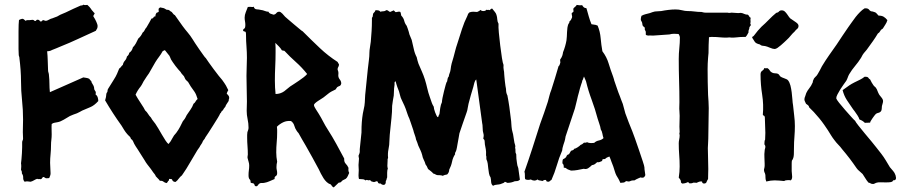

<svg xmlns="http://www.w3.org/2000/svg" viewBox="-20 -775 3870 825"><path d="M380.9 -705.1Q388.7 -693.4 394 -681.2Q399.4 -668.9 399.4 -664.1Q399.4 -657.2 397.5 -652.8Q395.5 -648.4 391.6 -642.6Q354.5 -626 316.9 -608.4Q279.3 -590.8 240.2 -575.2Q230.5 -571.3 221.7 -567.4Q212.9 -563.5 202.1 -559.6Q200.2 -557.6 193.8 -556.2Q187.5 -554.7 182.6 -554.7Q184.6 -535.2 185.1 -514.6Q185.5 -494.1 186.5 -473.6Q186.5 -467.8 188.5 -462.4Q190.4 -457 190.4 -451.2Q192.4 -432.6 192.4 -415Q192.4 -397.5 194.3 -378.9Q230.5 -394.5 266.1 -410.6Q301.8 -426.8 337.9 -442.4Q343.8 -441.4 350.6 -440.4Q357.4 -439.5 363.3 -436.5Q365.2 -434.6 367.2 -431.6Q369.1 -428.7 372.1 -426.8Q372.1 -421.9 378.4 -412.6Q384.8 -403.3 384.8 -392.6Q384.8 -390.6 387.7 -386.2Q390.6 -381.8 391.6 -379.9Q391.6 -370.1 390.6 -369.1Q397.5 -364.3 399.9 -356.4Q402.3 -348.6 402.3 -340.8Q384.8 -321.3 367.7 -314.5Q350.6 -307.6 333 -299.8Q328.1 -296.9 322.3 -293.9Q316.4 -291 310.5 -288.1Q302.7 -285.2 295.4 -282.7Q288.1 -280.3 280.3 -276.4Q268.6 -269.5 253.9 -260.7Q239.3 -252 227.5 -250Q219.7 -248 214.4 -247.6Q209 -247.1 202.1 -242.2Q201.2 -230.5 201.7 -219.2Q202.1 -208 202.1 -197.3Q202.1 -185.5 200.7 -174.3Q199.2 -163.1 199.2 -151.4Q199.2 -131.8 197.3 -112.8Q195.3 -93.8 195.3 -75.2Q195.3 -63.5 196.3 -52.2Q197.3 -41 197.3 -30.3Q197.3 -24.4 195.3 -19.5Q193.4 -14.6 191.4 -9.8Q177.7 -7.8 174.8 -10.3Q171.9 -12.7 168 -14.6Q163.1 -14.6 161.6 -10.7Q160.2 -6.8 155.3 -4.9Q151.4 -5.9 147 -5.4Q142.6 -4.9 139.6 -6.8Q131.8 -3.9 125.5 0Q119.1 3.9 111.3 5.9Q96.7 3.9 93.3 4.4Q89.8 4.9 85.9 5.9Q79.1 -1 79.6 -11.2Q80.1 -21.5 74.2 -29.3Q74.2 -39.1 72.3 -41.5Q70.3 -43.9 70.3 -45.9Q70.3 -48.8 70.8 -52.2Q71.3 -55.7 71.3 -59.6Q71.3 -68.4 70.3 -73.2Q71.3 -79.1 72.3 -91.3Q73.2 -103.5 74.2 -116.7Q75.2 -129.9 75.2 -142.6Q75.2 -155.3 75.2 -163.1Q75.2 -168 77.1 -171.4Q79.1 -174.8 79.1 -179.7Q79.1 -187.5 78.6 -193.8Q78.1 -200.2 78.1 -207Q78.1 -220.7 78.6 -234.4Q79.1 -248 79.1 -261.7Q79.1 -303.7 74.7 -344.2Q70.3 -384.8 70.3 -425.8Q70.3 -448.2 68.4 -475.1Q66.4 -502 63.5 -524.4Q63.5 -529.3 62 -532.7Q60.5 -536.1 60.5 -540Q59.6 -551.8 59.6 -564Q59.6 -576.2 59.6 -588.9Q59.6 -596.7 59.6 -610.8Q59.6 -625 59.6 -640.1Q59.6 -655.3 60.1 -668.9Q60.5 -682.6 61.5 -688.5Q61.5 -689.5 67.4 -691.9Q73.2 -694.3 75.2 -694.3Q80.1 -694.3 83 -691.4Q85.9 -688.5 89.8 -685.5Q93.8 -688.5 98.1 -688.5Q102.5 -688.5 107.4 -688.5Q122.1 -691.4 125.5 -688Q128.9 -684.6 130.9 -684.6Q133.8 -684.6 135.7 -687.5Q137.7 -690.4 140.6 -690.4Q148.4 -690.4 149.9 -686.5Q151.4 -682.6 155.3 -682.6Q159.2 -682.6 161.1 -685.5Q163.1 -688.5 165 -688.5Q168 -688.5 170.9 -687Q173.8 -685.5 176.8 -685.5Q181.6 -685.5 187.5 -689Q193.4 -692.4 198.2 -694.3Q206.1 -696.3 212.4 -699.2Q218.8 -702.1 225.6 -704.1Q240.2 -712.9 247.6 -715.3Q254.9 -717.8 262.7 -721.7Q279.3 -729.5 294.4 -736.8Q309.6 -744.1 326.2 -751Q335 -751 337.9 -754.9Q344.7 -752 355.5 -753.9Q367.2 -743.2 370.6 -737.3Q374 -731.4 378.9 -726.6Q384.8 -718.8 386.7 -718.8Q386.7 -715.8 383.8 -711.9Q380.9 -708 380.9 -705.1Z M960.9 -387.7Q959 -383.8 957 -380.4Q955.1 -377 954.1 -373Q958 -369.1 961.4 -364.7Q964.8 -360.4 964.8 -355.5Q964.8 -351.6 963.4 -348.1Q961.9 -344.7 962.9 -341.8Q959 -335 954.6 -329.1Q950.2 -323.2 948.2 -316.4Q944.3 -312.5 941.9 -308.6Q939.5 -304.7 937.5 -300.8Q932.6 -298.8 931.2 -294.4Q929.7 -290 925.8 -287.1Q924.8 -283.2 916 -268.6Q907.2 -253.9 896.5 -237.3Q885.7 -220.7 876 -205.1Q866.2 -189.5 862.3 -184.6Q860.4 -179.7 857.9 -176.8Q855.5 -173.8 852.5 -169.9Q850.6 -167 849.6 -163.6Q848.6 -160.2 846.7 -158.2Q844.7 -154.3 842.3 -151.4Q839.8 -148.4 837.9 -143.6Q828.1 -130.9 818.4 -113.3Q808.6 -95.7 799.8 -82Q794.9 -74.2 790.5 -66.4Q786.1 -58.6 781.2 -50.8Q776.4 -43 771.5 -36.1Q766.6 -29.3 761.7 -21.5Q753.9 -15.6 748 -7.3Q742.2 1 734.4 6.8Q721.7 6.8 718.8 -4.9Q706.1 -7.8 706.1 -4.9Q706.1 -2 706.1 0Q702.1 2 700.7 5.9Q699.2 9.8 695.3 11.7Q687.5 9.8 682.1 5.4Q676.8 1 667 2Q663.1 -3.9 658.2 -8.3Q653.3 -12.7 649.4 -17.6Q647.5 -23.4 644 -27.3Q640.6 -31.2 637.7 -35.2Q634.8 -40 631.8 -43.9Q628.9 -47.9 626 -51.8Q619.1 -60.5 612.8 -68.8Q606.4 -77.1 601.6 -85.9Q593.8 -97.7 586.4 -109.9Q579.1 -122.1 571.3 -133.8Q567.4 -139.6 563.5 -145.5Q559.6 -151.4 556.6 -157.2Q554.7 -162.1 551.3 -168.9Q547.9 -175.8 543 -177.7Q541 -185.5 536.1 -189.5Q531.2 -193.4 526.4 -199.2Q519.5 -207 513.7 -216.3Q507.8 -225.6 502 -235.4Q482.4 -262.7 465.3 -289.1Q448.2 -315.4 431.6 -343.8Q436.5 -359.4 436.5 -367.2Q436.5 -375 441.4 -379.9Q441.4 -383.8 443.4 -391.6Q456.1 -413.1 467.8 -430.7Q478.5 -447.3 482.9 -458Q487.3 -468.8 492.2 -480.5Q497.1 -483.4 500 -487.8Q502.9 -492.2 507.8 -496.1Q509.8 -506.8 516.6 -514.2Q523.4 -521.5 525.4 -532.2Q534.2 -539.1 535.2 -547.9Q547.9 -556.6 550.8 -571.3Q558.6 -579.1 564 -588.9Q569.3 -598.6 574.2 -609.4Q585.9 -619.1 592.8 -634.8Q598.6 -638.7 601.6 -645.5Q604.5 -652.3 609.4 -657.2Q617.2 -669.9 621.6 -678.2Q626 -686.5 630.9 -695.3Q637.7 -695.3 639.6 -700.2Q641.6 -705.1 647.5 -704.1Q647.5 -712.9 652.3 -719.7Q654.3 -720.7 658.2 -722.2Q662.1 -723.6 662.1 -725.6Q660.2 -737.3 663.1 -739.3Q666 -741.2 668 -743.2Q678.7 -741.2 682.6 -740.2Q686.5 -739.3 695.3 -733.4Q705.1 -733.4 709 -729.5Q712.9 -725.6 717.8 -723.6Q721.7 -719.7 724.1 -715.8Q726.6 -711.9 731.4 -710Q739.3 -699.2 748 -686.5Q756.8 -673.8 764.6 -663.1Q775.4 -648.4 786.6 -635.3Q797.9 -622.1 807.6 -606.4Q810.5 -601.6 818.4 -589.4Q826.2 -577.1 835.9 -563.5Q845.7 -549.8 853.5 -538.6Q861.3 -527.3 864.3 -525.4Q867.2 -520.5 877 -506.8Q886.7 -493.2 897.9 -478Q909.2 -462.9 919.9 -449.2Q930.7 -435.5 934.6 -431.6Q945.3 -417 950.7 -407.7Q956.1 -398.4 960.9 -387.7ZM737.3 -204.1Q748 -218.8 753.9 -230.5Q759.8 -242.2 765.6 -253.9Q775.4 -265.6 777.3 -270.5Q779.3 -275.4 782.2 -280.3Q790 -292 798.3 -303.7Q806.6 -315.4 811.5 -329.1Q817.4 -333 820.3 -338.9Q823.2 -344.7 829.1 -349.6Q823.2 -370.1 815.4 -381.3Q807.6 -392.6 799.8 -403.3Q796.9 -408.2 793.9 -413.1Q791 -418 788.1 -422.9Q784.2 -425.8 781.7 -428.7Q779.3 -431.6 776.4 -434.6Q774.4 -439.5 770.5 -447.3Q766.6 -452.1 762.7 -456.1Q758.8 -460 755.9 -465.8Q752 -469.7 746.1 -476.6Q740.2 -483.4 733.9 -491.7Q727.5 -500 722.7 -507.3Q717.8 -514.6 714.8 -519.5Q712.9 -524.4 711.4 -527.8Q710 -531.2 708 -535.2Q703.1 -542 698.2 -547.4Q693.4 -552.7 688.5 -559.6Q685.5 -557.6 683.1 -557.1Q680.7 -556.6 678.7 -554.7Q671.9 -542 663.6 -531.2Q655.3 -520.5 647.5 -507.8Q640.6 -496.1 633.8 -483.9Q627 -471.7 620.1 -460Q615.2 -453.1 610.8 -446.8Q606.4 -440.4 601.6 -432.6Q596.7 -425.8 593.3 -418.5Q589.8 -411.1 585 -404.3Q577.1 -394.5 572.3 -386.7Q567.4 -378.9 562.5 -368.2Q565.4 -362.3 571.8 -352.1Q578.1 -341.8 585 -331.5Q591.8 -321.3 597.2 -312.5Q602.5 -303.7 603.5 -300.8Q611.3 -293.9 616.2 -285.6Q621.1 -277.3 628.9 -269.5Q632.8 -261.7 637.7 -255.9Q642.6 -250 647.5 -243.2Q652.3 -236.3 660.2 -223.1Q668 -210 675.8 -196.3Q683.6 -182.6 691.4 -170.9Q699.2 -159.2 704.1 -156.2Q713.9 -167 720.2 -180.2Q726.6 -193.4 737.3 -204.1Z M1459 -93.8Q1458 -79.1 1465.3 -71.8Q1472.7 -64.5 1477.5 -53.7Q1475.6 -40 1480.5 -32.2Q1477.5 -26.4 1474.6 -19Q1471.7 -11.7 1465.8 -6.8Q1450.2 0 1447.3 4.9Q1444.3 9.8 1435.5 9.8Q1430.7 14.6 1424.8 20Q1418.9 25.4 1414.1 30.3Q1409.2 28.3 1407.2 25.4Q1405.3 22.5 1401.4 17.6Q1391.6 14.6 1383.8 7.3Q1376 0 1370.1 -9.3Q1364.3 -18.6 1358.9 -28.8Q1353.5 -39.1 1349.6 -47.9Q1335.9 -73.2 1321.8 -99.1Q1307.6 -125 1293 -150.4Q1285.2 -163.1 1277.8 -176.3Q1270.5 -189.5 1262.7 -203.1Q1260.7 -205.1 1258.8 -207.5Q1256.8 -210 1254.9 -212.9Q1248 -222.7 1244.6 -234.9Q1241.2 -247.1 1230.5 -254.9Q1211.9 -256.8 1196.8 -249.5Q1181.6 -242.2 1169.9 -230.5Q1170.9 -223.6 1170.9 -217.8Q1170.9 -211.9 1170.9 -206.1Q1170.9 -183.6 1168.9 -163.1Q1167 -142.6 1167 -120.1Q1167 -110.4 1168 -100.1Q1168.9 -89.8 1170.9 -80.1Q1168 -69.3 1168 -56.6Q1168 -49.8 1169.4 -43.9Q1170.9 -38.1 1170.9 -31.2Q1170.9 -21.5 1164.6 -18.1Q1158.2 -14.6 1160.2 -5.9Q1148.4 -1 1137.7 3.9Q1127 8.8 1115.2 10.7Q1110.4 11.7 1105.5 11.2Q1100.6 10.7 1096.7 12.7Q1091.8 14.6 1088.9 20Q1085.9 25.4 1081.1 25.4Q1075.2 25.4 1074.2 21Q1073.2 16.6 1070.3 13.7Q1065.4 11.7 1062.5 11.7Q1059.6 11.7 1056.6 8.8Q1057.6 0 1052.7 -4.4Q1047.9 -8.8 1047.9 -22.5Q1047.9 -33.2 1049.3 -43Q1050.8 -52.7 1050.8 -63.5Q1050.8 -72.3 1048.3 -79.6Q1045.9 -86.9 1043.9 -95.7Q1043 -99.6 1043.9 -103.5Q1044.9 -107.4 1044.9 -111.3Q1044.9 -128.9 1043.5 -147Q1042 -165 1042 -182.6Q1042 -189.5 1042 -195.3Q1042 -201.2 1043 -207Q1044.9 -212.9 1046.4 -216.8Q1047.9 -220.7 1047.9 -226.6Q1047.9 -245.1 1043.9 -263.2Q1040 -281.2 1040 -298.8Q1040 -308.6 1040.5 -318.8Q1041 -329.1 1041 -338.9Q1041 -367.2 1040 -394.5Q1039.1 -421.9 1039.1 -449.2Q1039.1 -468.8 1040 -487.8Q1041 -506.8 1041 -526.4Q1041 -550.8 1039.1 -574.7Q1037.1 -598.6 1037.1 -624Q1037.1 -632.8 1036.1 -635.7Q1035.2 -638.7 1033.2 -639.2Q1031.2 -639.6 1028.8 -640.1Q1026.4 -640.6 1024.4 -643.6Q1024.4 -649.4 1029.3 -651.9Q1034.2 -654.3 1034.2 -668Q1034.2 -675.8 1032.7 -683.6Q1031.2 -691.4 1031.2 -699.2Q1031.2 -710.9 1036.1 -722.7Q1041 -734.4 1044.9 -745.1Q1056.6 -746.1 1061 -745.1Q1065.4 -744.1 1070.3 -746.1Q1073.2 -735.4 1083 -734.9Q1092.8 -734.4 1100.6 -732.4Q1109.4 -731.4 1117.7 -728Q1126 -724.6 1133.8 -724.6Q1135.7 -718.8 1142.1 -716.3Q1148.4 -713.9 1155.3 -711.9Q1163.1 -712.9 1167.5 -718.8Q1171.9 -724.6 1179.7 -724.6Q1185.5 -724.6 1193.4 -716.3Q1201.2 -708 1205.1 -703.1Q1209 -700.2 1219.7 -690.4Q1230.5 -680.7 1243.2 -670.4Q1255.9 -660.2 1266.6 -650.9Q1277.3 -641.6 1280.3 -640.6Q1320.3 -600.6 1355 -567.9Q1389.6 -535.2 1430.7 -508.8Q1431.6 -505.9 1433.1 -503.9Q1434.6 -502 1436.5 -499Q1436.5 -491.2 1433.6 -487.3Q1430.7 -483.4 1430.7 -477.5Q1430.7 -474.6 1432.1 -471.7Q1433.6 -468.8 1433.6 -465.8Q1434.6 -461.9 1434.1 -458.5Q1433.6 -455.1 1433.6 -451.2Q1433.6 -441.4 1439.9 -433.6Q1446.3 -425.8 1446.3 -416Q1444.3 -407.2 1438.5 -405.3Q1432.6 -403.3 1428.7 -400.4Q1426.8 -398.4 1425.3 -395.5Q1423.8 -392.6 1421.9 -390.6Q1400.4 -380.9 1390.6 -372.6Q1380.9 -364.3 1370.1 -356.4Q1367.2 -354.5 1360.4 -350.1Q1353.5 -345.7 1346.7 -341.3Q1339.8 -336.9 1334.5 -332Q1329.1 -327.1 1329.1 -324.2Q1329.1 -317.4 1337.4 -305.2Q1345.7 -293 1349.6 -286.1Q1360.4 -268.6 1369.1 -251.5Q1377.9 -234.4 1388.7 -217.8Q1408.2 -187.5 1425.3 -156.2Q1442.4 -125 1459 -93.8ZM1299.8 -457Q1277.3 -485.4 1251.5 -508.3Q1225.6 -531.2 1202.1 -556.6L1191.4 -558.6Q1185.5 -568.4 1178.2 -575.7Q1170.9 -583 1163.1 -590.8Q1164.1 -580.1 1164.1 -570.3Q1164.1 -560.5 1164.1 -549.8Q1164.1 -518.6 1162.6 -488.8Q1161.1 -459 1161.1 -428.7Q1161.1 -398.4 1164.1 -371.1Q1184.6 -371.1 1201.2 -382.8Q1208 -387.7 1213.9 -393.1Q1219.7 -398.4 1226.6 -403.3Q1234.4 -408.2 1244.6 -415Q1254.9 -421.9 1265.1 -428.7Q1275.4 -435.5 1284.7 -442.9Q1293.9 -450.2 1299.8 -457Z M2213.9 -2.9Q2209 2 2203.1 2.9Q2197.3 3.9 2191.4 3.9Q2176.8 10.7 2160.2 10.7Q2149.4 4.9 2148.4 6.8Q2147.5 8.8 2144.5 10.7Q2129.9 17.6 2118.2 18.1Q2106.4 18.6 2098.6 23.4Q2090.8 17.6 2090.3 6.3Q2089.8 -4.9 2087.9 -12.7Q2083 -19.5 2081.1 -29.8Q2079.1 -40 2078.1 -50.8Q2077.1 -61.5 2075.7 -71.8Q2074.2 -82 2070.3 -89.8Q2069.3 -94.7 2069.8 -98.6Q2070.3 -102.5 2068.4 -107.4Q2069.3 -124 2067.4 -133.8Q2065.4 -143.6 2063.5 -154.3Q2062.5 -160.2 2062.5 -167.5Q2062.5 -174.8 2056.6 -178.7Q2059.6 -192.4 2057.6 -199.2Q2055.7 -206.1 2054.7 -211.9Q2053.7 -219.7 2053.7 -229Q2053.7 -238.3 2051.8 -246.1Q2045.9 -293 2039.1 -339.8Q2032.2 -386.7 2026.4 -433.6Q2020.5 -428.7 2018.1 -418.9Q2015.6 -409.2 2013.7 -401.4Q2007.8 -383.8 2002.9 -365.2Q1998 -346.7 1993.2 -329.1Q1991.2 -321.3 1989.7 -311Q1988.3 -300.8 1985.4 -293Q1975.6 -264.6 1968.3 -244.1Q1960.9 -223.6 1954.1 -202.1Q1952.1 -190.4 1950.2 -179.7Q1948.2 -168.9 1946.3 -158.2Q1945.3 -152.3 1943.4 -141.6Q1941.4 -130.9 1939.5 -126Q1937.5 -121.1 1936 -119.1Q1934.6 -117.2 1935.5 -112.3Q1925.8 -97.7 1922.4 -80.1Q1918.9 -62.5 1910.2 -45.9Q1910.2 -34.2 1901.4 -25.4Q1896.5 -24.4 1892.1 -23.4Q1887.7 -22.5 1882.8 -19.5Q1877.9 -21.5 1871.6 -22Q1865.2 -22.5 1859.4 -22.5Q1854.5 -23.4 1850.6 -25.9Q1846.7 -28.3 1841.8 -29.3Q1836.9 -35.2 1831.1 -39.6Q1825.2 -43.9 1819.3 -48.8Q1813.5 -63.5 1808.6 -68.4Q1805.7 -79.1 1800.8 -88.4Q1795.9 -97.7 1793.9 -109.4Q1791 -120.1 1786.6 -129.4Q1782.2 -138.7 1777.3 -149.4Q1775.4 -156.2 1772.9 -162.6Q1770.5 -168.9 1767.6 -175.8Q1766.6 -183.6 1762.2 -195.3Q1757.8 -207 1755.9 -215.8Q1755.9 -216.8 1752.4 -226.1Q1749 -235.4 1745.6 -246.1Q1742.2 -256.8 1738.8 -265.6Q1735.4 -274.4 1734.4 -275.4Q1732.4 -280.3 1731 -284.7Q1729.5 -289.1 1727.5 -294.9Q1723.6 -307.6 1717.8 -320.8Q1711.9 -334 1706.1 -345.7Q1701.2 -355.5 1699.2 -364.7Q1697.3 -374 1694.3 -382.8Q1692.4 -387.7 1690.9 -391.6Q1689.5 -395.5 1687.5 -400.4Q1685.5 -406.2 1683.6 -412.6Q1681.6 -418.9 1679.7 -425.8Q1674.8 -423.8 1675.3 -417.5Q1675.8 -411.1 1674.8 -406.2Q1672.9 -395.5 1672.9 -385.3Q1672.9 -375 1671.9 -364.3Q1669.9 -352.5 1668 -341.8Q1666 -331.1 1665 -320.3Q1665 -293.9 1662.1 -267.6Q1660.2 -244.1 1657.2 -220.2Q1654.3 -196.3 1653.3 -170.9Q1653.3 -152.3 1649.4 -134.3Q1645.5 -116.2 1647.5 -96.7Q1645.5 -92.8 1645.5 -90.8Q1645.5 -88.9 1645.5 -85Q1645.5 -80.1 1645 -74.2Q1644.5 -68.4 1644.5 -63.5Q1644.5 -54.7 1646.5 -51.8Q1643.6 -43 1643.6 -32.7Q1643.6 -22.5 1643.6 -12.7Q1641.6 -8.8 1641.1 -4.9Q1640.6 -1 1637.7 2.9Q1638.7 19.5 1627.9 19.5Q1625 19.5 1621.6 18.1Q1618.2 16.6 1616.2 13.7Q1605.5 14.6 1604 8.8Q1602.5 2.9 1597.7 3.9Q1585.9 8.8 1584.5 6.8Q1583 4.9 1578.1 5.9Q1570.3 -2 1567.9 -1Q1565.4 0 1563.5 0Q1554.7 -2.9 1553.7 -1.5Q1552.7 0 1549.8 0Q1544.9 -4.9 1536.6 -4.9Q1528.3 -4.9 1522.5 -5.9Q1521.5 -9.8 1521 -13.2Q1520.5 -16.6 1520.5 -21.5Q1520.5 -27.3 1521 -32.7Q1521.5 -38.1 1521.5 -43.9Q1521.5 -48.8 1521 -54.2Q1520.5 -59.6 1520.5 -66.4Q1520.5 -73.2 1521.5 -79.6Q1522.5 -85.9 1522.5 -93.8Q1522.5 -96.7 1521.5 -99.1Q1520.5 -101.6 1520.5 -105.5Q1526.4 -118.2 1525.9 -125.5Q1525.4 -132.8 1526.4 -139.6Q1528.3 -156.2 1529.8 -172.4Q1531.2 -188.5 1533.2 -205.1Q1533.2 -232.4 1534.7 -250.5Q1536.1 -268.6 1539.1 -287.1Q1541 -295.9 1542.5 -303.7Q1543.9 -311.5 1545.9 -320.3Q1547.9 -335 1548.3 -351.1Q1548.8 -367.2 1550.8 -382.8Q1552.7 -407.2 1555.7 -431.2Q1558.6 -455.1 1560.5 -478.5Q1562.5 -497.1 1564.9 -515.1Q1567.4 -533.2 1567.4 -549.8Q1567.4 -558.6 1569.8 -572.3Q1572.3 -585.9 1573.2 -595.7Q1575.2 -619.1 1576.7 -641.6Q1578.1 -664.1 1578.1 -686.5V-697.3Q1578.1 -699.2 1580.1 -701.2Q1582 -703.1 1582 -708Q1582 -716.8 1586.4 -720.2Q1590.8 -723.6 1593.8 -731.4Q1598.6 -731.4 1605 -730.5Q1611.3 -729.5 1614.3 -724.6Q1621.1 -726.6 1627.9 -726.6Q1634.8 -726.6 1639.6 -731.4Q1645.5 -731.4 1648.4 -728.5Q1651.4 -725.6 1656.2 -723.6Q1660.2 -725.6 1664.1 -727.1Q1668 -728.5 1671.9 -730.5Q1674.8 -728.5 1676.3 -726.1Q1677.7 -723.6 1680.7 -722.7Q1695.3 -726.6 1700.2 -723.6Q1702.1 -719.7 1702.6 -715.8Q1703.1 -711.9 1704.1 -708Q1713.9 -698.2 1716.8 -686Q1719.7 -673.8 1727.5 -664.1Q1729.5 -658.2 1731.9 -652.3Q1734.4 -646.5 1736.3 -638.7L1739.3 -627Q1743.2 -617.2 1749 -603.5Q1753.9 -585 1757.8 -565.4Q1761.7 -545.9 1770.5 -529.3Q1771.5 -523.4 1773.9 -515.1Q1776.4 -506.8 1778.3 -501Q1785.2 -484.4 1792.5 -468.3Q1799.8 -452.1 1805.7 -433.6Q1811.5 -415 1815.9 -395.5Q1820.3 -376 1827.1 -357.4Q1833 -339.8 1835.9 -332Q1838.9 -324.2 1843.8 -316.4Q1843.8 -313.5 1845.2 -306.6Q1846.7 -299.8 1849.6 -292.5Q1852.5 -285.2 1855.5 -278.8Q1858.4 -272.5 1861.3 -271.5Q1864.3 -273.4 1864.7 -277.3Q1865.2 -281.2 1868.2 -284.2Q1869.1 -294.9 1871.6 -310.5Q1874 -326.2 1878.9 -335.9Q1878.9 -340.8 1881.3 -354Q1883.8 -367.2 1887.7 -382.3Q1891.6 -397.5 1895 -410.2Q1898.4 -422.9 1901.4 -425.8Q1903.3 -438.5 1904.8 -441.4Q1906.2 -444.3 1908.2 -446.3Q1909.2 -454.1 1912.1 -460.9Q1915 -467.8 1916 -475.6Q1918 -492.2 1920.9 -502.9Q1923.8 -513.7 1928.7 -529.3Q1932.6 -543 1936 -557.1Q1939.5 -571.3 1944.3 -585Q1956.1 -622.1 1965.3 -650.9Q1974.6 -679.7 1988.3 -707Q1991.2 -715.8 1993.2 -717.8Q1995.1 -719.7 1997.1 -721.7Q2004.9 -724.6 2013.2 -724.6Q2021.5 -724.6 2030.3 -723.6Q2040 -727.5 2044.9 -732.4Q2048.8 -727.5 2056.6 -727.5Q2066.4 -727.5 2070.3 -733.4Q2074.2 -731.4 2076.7 -732.4Q2079.1 -733.4 2084 -731.4Q2085.9 -733.4 2088.9 -735.8Q2091.8 -738.3 2094.7 -738.3Q2102.5 -728.5 2106.9 -723.1Q2111.3 -717.8 2113.3 -710.9Q2116.2 -702.1 2116.7 -691.9Q2117.2 -681.6 2122.1 -672.9Q2121.1 -660.2 2123.5 -634.3Q2126 -608.4 2129.4 -579.6Q2132.8 -550.8 2136.7 -526.4Q2140.6 -502 2143.6 -496.1Q2142.6 -483.4 2144.5 -474.6Q2146.5 -465.8 2146.5 -457Q2146.5 -454.1 2147.5 -444.8Q2148.4 -435.5 2149.4 -425.3Q2150.4 -415 2151.9 -405.8Q2153.3 -396.5 2154.3 -392.6Q2154.3 -375 2160.2 -365.2Q2165 -340.8 2168.5 -316.4Q2171.9 -292 2174.8 -266.6Q2176.8 -253.9 2177.2 -242.2Q2177.7 -230.5 2179.7 -217.8Q2180.7 -212.9 2182.1 -208Q2183.6 -203.1 2184.6 -198.2Q2186.5 -188.5 2187.5 -179.7Q2188.5 -170.9 2190.4 -162.1Q2191.4 -157.2 2193.4 -151.9Q2195.3 -146.5 2193.4 -140.6Q2195.3 -133.8 2194.8 -126Q2194.3 -118.2 2198.2 -112.3Q2198.2 -91.8 2201.2 -76.2Q2202.1 -64.5 2207 -52.7Q2209 -41 2210.4 -28.3Q2211.9 -15.6 2213.9 -2.9Z M2500 -739.3Q2504.9 -721.7 2509.8 -704.6Q2514.6 -687.5 2521.5 -670.9Q2536.1 -668.9 2539.6 -668Q2543 -667 2547.9 -665Q2558.6 -639.6 2561 -610.8Q2563.5 -582 2568.4 -554.7Q2586.9 -530.3 2595.2 -502.4Q2603.5 -474.6 2614.3 -446.3Q2617.2 -436.5 2618.2 -434.1Q2619.1 -431.6 2619.1 -429.7Q2625 -413.1 2630.9 -395.5Q2636.7 -377.9 2643.6 -361.3Q2646.5 -352.5 2649.9 -344.2Q2653.3 -335.9 2656.2 -328.1Q2659.2 -318.4 2661.6 -308.1Q2664.1 -297.9 2667 -288.1Q2673.8 -268.6 2681.6 -249Q2689.5 -229.5 2697.3 -210Q2700.2 -203.1 2708.5 -179.7Q2716.8 -156.2 2725.6 -130.4Q2734.4 -104.5 2741.7 -82.5Q2749 -60.5 2749 -55.7Q2749 -47.9 2750.5 -39.6Q2752 -31.2 2752.9 -22.5Q2749 -12.7 2743.2 -11.7Q2737.3 -10.7 2732.4 -12.7Q2727.5 -10.7 2723.1 -8.8Q2718.8 -6.8 2714.8 -4.9Q2711.9 -3.9 2710 -2Q2708 0 2705.1 0Q2693.4 0 2689.9 2.4Q2686.5 4.9 2679.7 4.9Q2670.9 2 2668.5 4.4Q2666 6.8 2664.1 7.8Q2660.2 9.8 2655.3 9.8Q2650.4 9.8 2645.5 10.7Q2643.6 6.8 2642.1 2.9Q2640.6 -1 2637.7 -5.9Q2627 -21.5 2622.6 -36.1Q2618.2 -50.8 2615.2 -59.6Q2610.4 -70.3 2606.9 -81.1Q2603.5 -91.8 2598.6 -102.5Q2592.8 -100.6 2587.9 -98.1Q2583 -95.7 2580.1 -91.8Q2568.4 -91.8 2568.4 -88.9Q2568.4 -85.9 2566.4 -83Q2560.5 -81.1 2557.1 -79.1Q2553.7 -77.1 2545.9 -78.1Q2541 -73.2 2536.1 -69.8Q2531.2 -66.4 2523.4 -65.4Q2515.6 -57.6 2507.3 -52.2Q2499 -46.9 2488.3 -49.8Q2474.6 -46.9 2460.9 -44.4Q2447.3 -42 2433.6 -42Q2418 -46.9 2414.1 -50.8Q2410.2 -54.7 2402.3 -54.7Q2403.3 -68.4 2396.5 -73.2Q2396.5 -76.2 2397 -82.5Q2397.5 -88.9 2399.4 -90.8Q2412.1 -96.7 2414.1 -103.5Q2416 -110.4 2424.8 -112.3Q2426.8 -116.2 2429.2 -119.6Q2431.6 -123 2433.6 -127Q2438.5 -128.9 2441.9 -129.9Q2445.3 -130.9 2447.3 -135.7Q2452.1 -135.7 2461.9 -142.1Q2471.7 -148.4 2474.6 -152.3Q2482.4 -155.3 2484.4 -157.7Q2486.3 -160.2 2489.3 -162.1Q2499 -161.1 2502 -164.1Q2509.8 -160.2 2519.5 -160.2Q2523.4 -160.2 2526.4 -160.6Q2529.3 -161.1 2533.2 -161.1Q2541 -168.9 2553.2 -171.4Q2565.4 -173.8 2573.2 -181.6Q2570.3 -189.5 2568.4 -200.7Q2566.4 -211.9 2561.5 -218.8Q2559.6 -231.4 2555.2 -243.2Q2550.8 -254.9 2547.9 -265.6Q2537.1 -306.6 2522.5 -345.7Q2507.8 -384.8 2498 -425.8Q2496.1 -430.7 2493.7 -436Q2491.2 -441.4 2489.3 -446.3Q2484.4 -434.6 2484.4 -433.1Q2484.4 -431.6 2482.4 -429.7Q2481.4 -424.8 2480.5 -421.4Q2479.5 -418 2477.5 -413.1Q2474.6 -405.3 2472.2 -396Q2469.7 -386.7 2467.8 -378.9Q2462.9 -362.3 2459 -344.2Q2455.1 -326.2 2450.2 -308.6Q2440.4 -278.3 2430.2 -248.5Q2419.9 -218.8 2410.2 -188.5Q2408.2 -174.8 2405.8 -167.5Q2403.3 -160.2 2400.9 -152.8Q2398.4 -145.5 2397 -138.7Q2395.5 -131.8 2395.5 -127.9Q2381.8 -96.7 2372.6 -64.5Q2363.3 -32.2 2349.6 -2Q2345.7 0 2342.8 2.9Q2339.8 5.9 2335.9 5.9Q2328.1 5.9 2327.6 2Q2327.1 -2 2323.2 -2Q2319.3 -2 2316.4 -0.5Q2313.5 1 2310.5 2.9Q2305.7 1 2299.3 0.5Q2293 0 2290 -3.9Q2283.2 1 2276.4 1Q2268.6 1 2260.7 -3.9Q2254.9 -2 2249 -2Q2246.1 -2 2242.2 -2.9Q2238.3 -3.9 2236.3 -5.9Q2235.4 -9.8 2235.4 -13.7Q2235.4 -17.6 2235.4 -22.5Q2235.4 -32.2 2233.4 -37.1Q2251 -86.9 2267.6 -138.2Q2284.2 -189.5 2300.8 -242.2Q2309.6 -266.6 2317.9 -290Q2326.2 -313.5 2334 -337.9Q2337.9 -351.6 2340.8 -363.8Q2343.8 -376 2348.6 -387.7Q2356.4 -413.1 2364.7 -439Q2373 -464.8 2379.9 -490.2Q2383.8 -493.2 2384.8 -497.1Q2385.7 -501 2387.7 -505.9L2386.7 -518.6Q2393.6 -528.3 2396 -535.6Q2398.4 -543 2399.4 -550.8Q2404.3 -562.5 2408.2 -576.2Q2412.1 -589.8 2414.1 -601.6Q2416 -617.2 2416.5 -637.2Q2417 -657.2 2421.9 -670.9Q2423.8 -674.8 2425.3 -676.3Q2426.8 -677.7 2426.8 -682.6Q2428.7 -684.6 2431.2 -687Q2433.6 -689.5 2434.6 -692.4Q2439.5 -700.2 2438 -706.1Q2436.5 -711.9 2436.5 -718.8Q2445.3 -723.6 2444.3 -727.5Q2443.4 -731.4 2443.4 -735.4Q2443.4 -740.2 2449.7 -744.6Q2456.1 -749 2458 -753.9Q2463.9 -752.9 2469.7 -752.4Q2475.6 -752 2481.4 -752.9Q2488.3 -740.2 2498 -740.2Z M3206.1 -698.2Q3204.1 -694.3 3204.6 -690.4Q3205.1 -686.5 3205.1 -681.6Q3203.1 -669.9 3205.1 -669.9Q3207 -669.9 3207 -668L3200.2 -658.2Q3200.2 -652.3 3197.8 -647.5Q3195.3 -642.6 3196.3 -635.7Q3193.4 -630.9 3190.9 -626Q3188.5 -621.1 3183.6 -616.2H3170.9Q3160.2 -616.2 3147.9 -614.7Q3135.7 -613.3 3124 -613.3Q3122.1 -613.3 3119.1 -613.8Q3116.2 -614.3 3113.3 -614.3Q3111.3 -614.3 3108.4 -613.8Q3105.5 -613.3 3101.6 -613.3Q3086.9 -613.3 3072.8 -614.7Q3058.6 -616.2 3043 -616.2Q3039.1 -616.2 3035.2 -616.2Q3031.2 -616.2 3026.4 -615.2Q3025.4 -598.6 3024.9 -581.5Q3024.4 -564.5 3024.4 -546.9Q3024.4 -542 3023.4 -536.6Q3022.5 -531.2 3022.5 -526.4Q3021.5 -513.7 3021 -502Q3020.5 -490.2 3020.5 -477.5Q3020.5 -450.2 3021 -422.9Q3021.5 -395.5 3022.5 -367.2Q3023.4 -352.5 3024.4 -338.9Q3025.4 -325.2 3025.4 -310.5Q3025.4 -277.3 3024.4 -244.6Q3023.4 -211.9 3023.4 -178.7Q3023.4 -168 3022.5 -158.7Q3021.5 -149.4 3021.5 -138.7Q3021.5 -116.2 3022.5 -93.8Q3023.4 -71.3 3023.4 -48.8Q3023.4 -38.1 3022.9 -27.3Q3022.5 -16.6 3022.5 -5.9Q3017.6 2 3015.6 7.8Q3013.7 13.7 3003.9 13.7Q2997.1 11.7 2997.6 9.3Q2998 6.8 2996.1 4.9Q2987.3 3.9 2982.9 6.3Q2978.5 8.8 2972.7 10.7Q2969.7 9.8 2966.3 9.8Q2962.9 9.8 2960 9.8Q2958 9.8 2956.1 11.2Q2954.1 12.7 2947.3 12.7Q2941.4 13.7 2940.4 10.7Q2939.5 7.8 2934.6 7.8Q2929.7 10.7 2923.3 12.2Q2917 13.7 2911.1 13.7Q2905.3 9.8 2905.8 6.3Q2906.2 2.9 2904.3 -1Q2903.3 -2.9 2900.9 -6.3Q2898.4 -9.8 2896.5 -11.7Q2898.4 -25.4 2899.4 -36.1Q2900.4 -46.9 2900.4 -59.6Q2900.4 -85 2898.4 -109.4Q2896.5 -133.8 2896.5 -159.2Q2896.5 -167 2898.4 -175.8Q2900.4 -184.6 2900.4 -194.3Q2898.4 -202.1 2899.4 -203.6Q2900.4 -205.1 2900.4 -207Q2900.4 -212.9 2899.9 -218.8Q2899.4 -224.6 2899.4 -230.5Q2899.4 -242.2 2899.9 -253.9Q2900.4 -265.6 2900.4 -277.3Q2900.4 -282.2 2899.9 -287.6Q2899.4 -293 2899.4 -297.9Q2898.4 -306.6 2898.9 -316.4Q2899.4 -326.2 2899.4 -335.9Q2899.4 -382.8 2897.9 -428.7Q2896.5 -474.6 2896.5 -521.5Q2896.5 -544.9 2898.9 -567.9Q2901.4 -590.8 2901.4 -614.3Q2901.4 -617.2 2899.4 -622.1Q2897.5 -627 2895.5 -628.9Q2890.6 -628.9 2886.2 -629.4Q2881.8 -629.9 2877 -629.9Q2866.2 -629.9 2856.4 -627Q2837.9 -626 2820.8 -624.5Q2803.7 -623 2786.1 -622.1Q2774.4 -623 2772 -622.6Q2769.5 -622.1 2766.6 -622.1Q2758.8 -622.1 2754.9 -626V-638.7Q2749 -650.4 2750 -651.4Q2751 -652.3 2751 -654.3Q2751 -657.2 2745.6 -660.6Q2740.2 -664.1 2740.2 -671.9Q2739.3 -679.7 2736.3 -683.6Q2733.4 -687.5 2733.4 -691.4Q2733.4 -698.2 2736.3 -707Q2745.1 -711.9 2753.4 -713.9Q2761.7 -715.8 2772.5 -718.8Q2778.3 -720.7 2783.2 -722.7Q2788.1 -724.6 2793.9 -725.6Q2800.8 -726.6 2807.6 -726.6Q2814.5 -726.6 2821.3 -727.5Q2835.9 -730.5 2852.1 -732.4Q2868.2 -734.4 2882.8 -734.4Q2896.5 -734.4 2910.2 -731Q2923.8 -727.5 2934.6 -727.5Q2950.2 -727.5 2964.4 -725.6Q2978.5 -723.6 2994.1 -723.6Q2996.1 -723.6 3000.5 -722.2Q3004.9 -720.7 3010.7 -720.7H3105.5Q3113.3 -718.8 3116.7 -719.7Q3120.1 -720.7 3123 -720.7Q3130.9 -720.7 3137.7 -719.7Q3144.5 -718.8 3152.3 -718.8Q3159.2 -718.8 3163.1 -719.7Q3170.9 -718.8 3177.7 -715.3Q3184.6 -711.9 3193.4 -711.9Q3197.3 -709 3199.2 -704.6Q3201.2 -700.2 3206.1 -698.2Z M3411.1 -664.1Q3411.1 -655.3 3405.3 -650.9Q3399.4 -646.5 3394.5 -639.6Q3384.8 -630.9 3377.4 -621.6Q3370.1 -612.3 3360.4 -603.5Q3356.4 -599.6 3349.6 -593.3Q3342.8 -586.9 3335.4 -580.6Q3328.1 -574.2 3320.8 -569.3Q3313.5 -564.5 3308.6 -564.5Q3300.8 -564.5 3288.6 -569.8Q3276.4 -575.2 3267.6 -577.1Q3260.7 -578.1 3255.4 -578.6Q3250 -579.1 3245.1 -584Q3227.5 -587.9 3222.7 -596.2Q3217.8 -604.5 3211.9 -613.3Q3211.9 -617.2 3214.8 -618.2Q3217.8 -619.1 3219.7 -622.1Q3229.5 -634.8 3236.3 -643.1Q3243.2 -651.4 3252 -660.2Q3268.6 -674.8 3283.7 -690.4Q3298.8 -706.1 3315.4 -719.7Q3323.2 -720.7 3327.1 -725.6Q3331.1 -730.5 3338.9 -730.5Q3346.7 -730.5 3352.1 -725.6Q3357.4 -720.7 3361.8 -714.4Q3366.2 -708 3370.6 -701.7Q3375 -695.3 3380.9 -692.4Q3387.7 -687.5 3399.4 -679.7Q3411.1 -671.9 3411.1 -664.1ZM3277.3 -482.4Q3284.2 -478.5 3287.6 -472.2Q3291 -465.8 3297.9 -462.9Q3303.7 -460 3310.5 -460Q3317.4 -460 3322.3 -458Q3326.2 -456.1 3328.1 -453.1Q3330.1 -450.2 3332 -447.3Q3337.9 -442.4 3350.1 -438.5Q3362.3 -434.6 3366.2 -429.7Q3373 -420.9 3376.5 -407.2Q3379.9 -393.6 3381.8 -378.4Q3383.8 -363.3 3384.8 -348.1Q3385.7 -333 3387.7 -322.3Q3389.6 -299.8 3392.6 -277.8Q3395.5 -255.9 3395.5 -233.4Q3395.5 -210.9 3393.6 -187.5Q3391.6 -164.1 3391.6 -141.6Q3391.6 -129.9 3391.1 -112.3Q3390.6 -94.7 3382.8 -85Q3381.8 -81.1 3381.8 -71.3V-40Q3381.8 -34.2 3382.8 -28.3Q3383.8 -22.5 3383.8 -15.6Q3383.8 -4.9 3377.9 0Q3375 -1 3371.6 -1Q3368.2 -1 3365.2 -1Q3354.5 -1 3349.6 2.9Q3338.9 2 3329.1 1Q3319.3 0 3308.6 0Q3292 0 3272.5 4.9Q3268.6 -4.9 3269 -15.6Q3269.5 -26.4 3264.6 -35.2Q3263.7 -38.1 3263.2 -40.5Q3262.7 -43 3262.7 -45.9Q3265.6 -57.6 3265.6 -62Q3265.6 -66.4 3265.6 -71.3Q3265.6 -85 3264.6 -99.1Q3263.7 -113.3 3265.6 -127Q3265.6 -131.8 3267.1 -135.7Q3268.6 -139.6 3268.6 -144.5Q3268.6 -149.4 3266.6 -151.4Q3264.6 -153.3 3264.6 -156.2Q3264.6 -159.2 3265.1 -166Q3265.6 -172.9 3267.6 -174.8Q3267.6 -182.6 3268.1 -189.9Q3268.6 -197.3 3268.6 -204.1Q3268.6 -219.7 3267.6 -235.4Q3266.6 -251 3266.6 -265.6Q3266.6 -272.5 3265.6 -274.4Q3264.6 -276.4 3263.7 -277.3Q3262.7 -278.3 3260.7 -278.8Q3258.8 -279.3 3257.8 -282.2Q3261.7 -325.2 3254.9 -368.2Q3248 -411.1 3248 -455.1Q3248 -461.9 3250 -465.3Q3252 -468.8 3254.9 -470.7Q3257.8 -472.7 3260.3 -475.1Q3262.7 -477.5 3263.7 -482.4Q3271.5 -480.5 3277.3 -482.4Z M3654.3 -255.9Q3656.2 -251 3668.5 -235.4Q3680.7 -219.7 3696.3 -201.2Q3711.9 -182.6 3726.1 -165.5Q3740.2 -148.4 3746.1 -140.6Q3756.8 -127 3767.1 -113.8Q3777.3 -100.6 3786.1 -85.9L3803.7 -56.6Q3811.5 -46.9 3817.9 -40Q3824.2 -33.2 3828.1 -21.5Q3830.1 -13.7 3830.1 -10.7Q3830.1 -3.9 3825.2 -1Q3817.4 -1 3816.9 1.5Q3816.4 3.9 3812.5 5.9Q3808.6 7.8 3800.3 8.3Q3792 8.8 3787.1 8.8Q3778.3 8.8 3765.1 8.3Q3752 7.8 3744.1 10.7Q3742.2 11.7 3738.3 13.7Q3734.4 15.6 3732.4 15.6Q3724.6 15.6 3721.2 13.2Q3717.8 10.7 3711.9 9.8Q3704.1 1 3698.7 -8.3Q3693.4 -17.6 3686.5 -27.3Q3679.7 -34.2 3672.9 -39.6Q3666 -44.9 3661.1 -51.8Q3646.5 -73.2 3630.9 -93.8Q3615.2 -114.3 3598.6 -133.8Q3590.8 -144.5 3582 -153.3Q3573.2 -162.1 3565.4 -172.9Q3557.6 -182.6 3550.8 -193.8Q3543.9 -205.1 3537.1 -215.8Q3531.2 -224.6 3521.5 -238.8Q3511.7 -252.9 3500 -267.1Q3488.3 -281.2 3476.6 -293.9Q3464.8 -306.6 3457 -313.5Q3456.1 -319.3 3452.1 -322.8Q3448.2 -326.2 3443.4 -329.1Q3441.4 -334 3439 -338.4Q3436.5 -342.8 3436.5 -347.7Q3436.5 -354.5 3439.5 -360.4Q3441.4 -364.3 3441.9 -367.7Q3442.4 -371.1 3444.3 -375Q3449.2 -385.7 3457.5 -396Q3465.8 -406.2 3470.7 -418Q3472.7 -420.9 3472.7 -424.3Q3472.7 -427.7 3474.6 -430.7Q3476.6 -438.5 3482.9 -443.8Q3489.3 -449.2 3493.2 -456.1Q3498 -463.9 3502.4 -472.2Q3506.8 -480.5 3511.7 -490.2Q3526.4 -514.6 3542.5 -537.6Q3558.6 -560.5 3575.2 -584Q3587.9 -603.5 3600.1 -621.6Q3612.3 -639.6 3625 -658.2Q3631.8 -667 3639.6 -678.7Q3647.5 -690.4 3656.7 -702.1Q3666 -713.9 3675.8 -723.6Q3685.5 -733.4 3695.3 -739.3Q3710 -740.2 3714.8 -732.9Q3719.7 -725.6 3729.5 -725.6Q3742.2 -722.7 3746.1 -717.8Q3750 -712.9 3754.9 -708Q3768.6 -708 3776.9 -703.1Q3785.2 -698.2 3793 -688.5Q3790 -677.7 3784.2 -669.4Q3778.3 -661.1 3773.4 -652.3Q3765.6 -648.4 3762.2 -641.6Q3758.8 -634.8 3752 -630.9Q3742.2 -614.3 3731.4 -599.1Q3720.7 -584 3710 -569.3Q3704.1 -560.5 3697.8 -553.7Q3691.4 -546.9 3686.5 -539.1Q3684.6 -536.1 3683.1 -532.7Q3681.6 -529.3 3679.7 -526.4Q3668 -507.8 3654.3 -491.7Q3640.6 -475.6 3628.9 -456.1Q3625 -449.2 3622.6 -441.9Q3620.1 -434.6 3616.2 -427.7Q3612.3 -421.9 3605 -412.1Q3597.7 -402.3 3590.8 -391.1Q3584 -379.9 3578.6 -369.6Q3573.2 -359.4 3573.2 -352.5Q3574.2 -347.7 3585.4 -333.5Q3596.7 -319.3 3610.8 -303.2Q3625 -287.1 3637.7 -272.9Q3650.4 -258.8 3654.3 -255.9ZM3718.8 -433.6Q3725.6 -418.9 3733.4 -408.2Q3736.3 -404.3 3740.2 -401.4Q3744.1 -398.4 3746.1 -393.6Q3748 -391.6 3750 -385.3Q3752 -378.9 3753.9 -376Q3756.8 -368.2 3765.6 -358.4Q3774.4 -348.6 3774.4 -340.8Q3774.4 -335.9 3772.5 -330.1Q3770.5 -324.2 3769.5 -319.3Q3768.6 -313.5 3768.6 -307.1Q3768.6 -300.8 3764.6 -295.9Q3759.8 -291 3753.9 -290Q3748 -289.1 3743.2 -285.2Q3741.2 -283.2 3737.3 -278.3Q3733.4 -273.4 3729.5 -267.6Q3725.6 -261.7 3722.2 -256.3Q3718.8 -251 3718.8 -248Q3707 -247.1 3703.6 -247.6Q3700.2 -248 3696.3 -247.1Q3691.4 -252 3686 -255.4Q3680.7 -258.8 3672.9 -261.7Q3670.9 -269.5 3664.1 -279.8Q3657.2 -290 3652.3 -296.9L3645.5 -305.7Q3630.9 -326.2 3618.7 -345.2Q3606.4 -364.3 3600.6 -387.7Q3619.1 -401.4 3629.4 -408.2Q3639.6 -415 3651.4 -420.9Q3663.1 -426.8 3674.3 -432.1Q3685.5 -437.5 3695.3 -445.3Q3703.1 -445.3 3706.1 -444.3Q3709 -443.4 3710 -442.4Q3710.9 -441.4 3712.4 -439Q3713.9 -436.5 3718.8 -433.6Z"/></svg>

Font: Caesar Dressing
Style: Regular
Weight: 400
Designer: Dathan Boardman
Foundry: Open Window
Version: Version 1.000